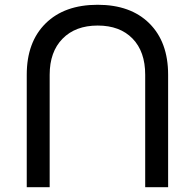

<svg xmlns="http://www.w3.org/2000/svg" viewBox="-20 -784 815 804"><path d="M188 -471V0H92V-471Q92 -608 171 -686Q250 -764 389 -764Q527 -764 605.5 -686Q684 -608 684 -471V0H588V-471Q588 -568 535 -622.5Q482 -677 389 -677Q296 -677 242 -622Q188 -567 188 -471Z"/></svg>

Font: Montserrat arm
Style: Regular
Weight: 400
Designer: Julieta Ulanovsky
Foundry: Julieta Ulanovsky
Version: Version 6.000;PS 006.000;hotconv 1.0.88;makeotf.lib2.5.64775